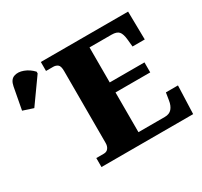

<svg xmlns="http://www.w3.org/2000/svg" viewBox="-159 -928 1191 1130"><g transform="rotate(-30 436.5 -363.0)"><path d="M229 0V-61H280Q300 -61 310.5 -75Q321 -89 321 -110V-599Q321 -634 308 -643.5Q295 -653 278 -653H229V-714H822L825 -523H742L737 -573Q733 -613 719 -629Q705 -645 670 -645H520V-407H756V-339H520V-69H699Q731 -69 747.5 -88.5Q764 -108 769 -141L777 -191H859L852 0ZM60 -498 -10 -521 18 -670Q26 -712 54 -722Q82 -732 117 -719Q152 -706 179 -677V-665Z"/></g></svg>

Font: Noto Serif Black
Style: Regular
Weight: 900
Designer: Monotype Design Team
Foundry: Monotype Imaging Inc.
Version: Version 2.014; ttfautohint (v1.8.4.7-5d5b)